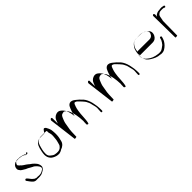

<svg xmlns="http://www.w3.org/2000/svg" viewBox="275 -1594 2693 2693"><g transform="rotate(-45 1621.5 -247.0)"><path d="M377 -381C377 -381 336 -360 336 -359C319 -386 273 -388 236 -393C236 -393 182 -392 183 -391C163 -391 150 -381 139 -371C122 -355 112 -338 112 -306C112 -299 115 -291 120 -283C127 -272 140 -254 152 -249C153 -249 161 -242 162 -242C170 -236 179 -231 189 -226C189 -225 202 -219 202 -218C212 -213 222 -211 232 -205C252 -192 270 -184 291 -172C292 -172 307 -164 308 -164C316 -157 334 -143 342 -134C355 -119 371 -101 372 -75C370 -69 368 -65 365 -61C358 -51 342 -45 332 -38C316 -28 291 -23 266 -24C262 -25 256 -26 248 -26H218C212 -27 196 -33 192 -36C167 -54 143 -81 126 -107C125 -107 117 -116 116 -116C104 -134 77 -114 88 -98C107 -73 125 -43 149 -22C159 -13 178 -2 198 -4L227 -5C234 -5 238 -5 242 -4C259 -3 277 -6 292 -9C311 -12 323 -21 339 -29C359 -39 386 -60 388 -89C388 -146 350 -179 318 -207C311 -213 294 -224 286 -230C287 -230 273 -241 274 -241C258 -254 239 -267 221 -278C221 -280 195 -295 196 -296C193 -299 191 -303 188 -306C181 -313 172 -316 166 -326C161 -332 153 -340 154 -348C157 -354 159 -364 163 -369C163 -369 170 -380 170 -379C178 -388 191 -399 208 -398C208 -397 262 -397 262 -396C266 -395 270 -394 275 -393C299 -390 321 -382 338 -374C342 -373 345 -364 347 -361C358 -344 389 -363 377 -381Z M787 -390C789 -388 787 -359 788 -355C787 -354 794 -339 793 -338C799 -323 801 -301 800 -279C799 -278 799 -257 798 -257C797 -241 796 -230 794 -215C793 -215 791 -191 790 -190C789 -183 787 -176 785 -172C779 -155 776 -128 766 -114C757 -101 738 -82 721 -78C713 -75 702 -71 690 -72C690 -72 667 -71 667 -72C644 -73 621 -78 607 -88C607 -89 588 -101 588 -102C567 -116 549 -136 549 -171C549 -200 551 -224 557 -248C569 -292 576 -346 609 -370C616 -376 634 -386 645 -388C651 -390 656 -392 662 -393L753 -394C766 -394 776 -392 787 -390ZM768 -429C764 -430 740 -389 738 -389L650 -388C589 -382 559 -340 545 -287C536 -251 527 -215 526 -174C528 -157 528 -141 534 -127C546 -98 563 -77 590 -63C617 -49 645 -37 687 -39C689 -41 714 -44 715 -47C725 -50 734 -55 743 -62C783 -74 821 -104 830 -147C839 -182 848 -217 848 -261C847 -269 848 -277 848 -285C848 -305 844 -336 842 -351C836 -381 822 -404 810 -427L801 -435C792 -447 771 -443 768 -429Z M934 -448C934 -447 986 -33 986 -33C986 -30 1004 -32 1006 -33C1008 -33 1023 -35 1023 -38C1024 -41 1025 -128 1026 -131C1027 -168 1031 -183 1038 -224C1044 -274 1051 -302 1066 -338C1074 -357 1081 -377 1093 -391C1101 -402 1120 -408 1136 -410C1153 -412 1160 -405 1171 -396C1185 -384 1197 -371 1205 -353C1219 -323 1230 -287 1236 -251C1243 -210 1248 -169 1249 -123C1249 -117 1249 -113 1247 -108L1246 -69C1238 -57 1270 -31 1276 -57C1292 -117 1287 -213 1300 -279C1306 -309 1308 -324 1316 -344C1320 -354 1325 -370 1329 -378C1331 -385 1341 -396 1351 -395C1376 -389 1391 -372 1406 -355C1423 -340 1442 -315 1457 -298C1465 -289 1473 -272 1478 -261C1490 -242 1495 -216 1501 -190C1506 -168 1516 -140 1515 -112C1515 -104 1514 -95 1513 -85C1512 -86 1512 -45 1511 -45C1510 -36 1515 -29 1523 -28C1532 -29 1538 -36 1538 -46C1538 -47 1537 -90 1537 -91C1537 -123 1531 -151 1526 -179C1519 -227 1502 -275 1481 -309C1472 -321 1461 -339 1449 -347C1434 -365 1411 -387 1392 -401C1371 -418 1348 -440 1314 -442C1288 -443 1266 -423 1257 -405C1237 -365 1222 -322 1213 -265L1210 -268C1203 -326 1189 -385 1159 -420C1136 -447 1105 -480 1055 -464C1021 -453 997 -429 986 -396C985 -394 976 -372 976 -370C975 -366 972 -357 970 -352L969 -461C969 -468 962 -474 953 -473C944 -470 935 -460 934 -448Z M1673 -448C1673 -447 1725 -33 1725 -33C1725 -30 1743 -32 1745 -33C1747 -33 1762 -35 1762 -38C1763 -41 1764 -128 1765 -131C1766 -168 1770 -183 1777 -224C1783 -274 1790 -302 1805 -338C1813 -357 1820 -377 1832 -391C1840 -402 1859 -408 1875 -410C1892 -412 1899 -405 1910 -396C1924 -384 1936 -371 1944 -353C1958 -323 1969 -287 1975 -251C1982 -210 1987 -169 1988 -123C1988 -117 1988 -113 1986 -108L1985 -69C1977 -57 2009 -31 2015 -57C2031 -117 2026 -213 2039 -279C2045 -309 2047 -324 2055 -344C2059 -354 2064 -370 2068 -378C2070 -385 2080 -396 2090 -395C2115 -389 2130 -372 2145 -355C2162 -340 2181 -315 2196 -298C2204 -289 2212 -272 2217 -261C2229 -242 2234 -216 2240 -190C2245 -168 2255 -140 2254 -112C2254 -104 2253 -95 2252 -85C2251 -86 2251 -45 2250 -45C2249 -36 2254 -29 2262 -28C2271 -29 2277 -36 2277 -46C2277 -47 2276 -90 2276 -91C2276 -123 2270 -151 2265 -179C2258 -227 2241 -275 2220 -309C2211 -321 2200 -339 2188 -347C2173 -365 2150 -387 2131 -401C2110 -418 2087 -440 2053 -442C2027 -443 2005 -423 1996 -405C1976 -365 1961 -322 1952 -265L1949 -268C1942 -326 1928 -385 1898 -420C1875 -447 1844 -480 1794 -464C1760 -453 1736 -429 1725 -396C1724 -394 1715 -372 1715 -370C1714 -366 1711 -357 1709 -352L1708 -461C1708 -468 1701 -474 1692 -473C1683 -470 1674 -460 1673 -448Z M2455 -278C2456 -281 2474 -281 2474 -282C2478 -327 2492 -356 2513 -382C2529 -401 2545 -417 2578 -418C2579 -419 2664 -420 2665 -420C2693 -420 2715 -413 2735 -404C2756 -394 2786 -378 2785 -348C2786 -338 2781 -324 2776 -317C2766 -295 2745 -278 2714 -278L2459 -279C2458 -279 2457 -278 2455 -278ZM2460 -242C2462 -241 2459 -215 2462 -215H2710C2757 -215 2783 -238 2799 -270C2811 -293 2815 -327 2802 -349C2793 -365 2778 -380 2762 -389C2734 -403 2715 -417 2674 -417C2674 -417 2588 -418 2589 -419C2536 -420 2510 -389 2488 -358C2460 -318 2453 -263 2453 -195C2453 -186 2454 -179 2456 -171C2466 -121 2494 -93 2531 -70C2568 -47 2614 -22 2671 -20C2670 -19 2686 -18 2685 -17C2713 -15 2735 -20 2753 -30C2791 -52 2819 -81 2841 -119C2851 -136 2856 -158 2862 -178C2868 -198 2837 -205 2833 -187C2831 -177 2828 -164 2824 -155C2814 -134 2800 -113 2785 -96C2778 -90 2759 -76 2749 -69C2732 -59 2720 -47 2695 -47C2688 -46 2681 -45 2673 -46C2672 -46 2654 -47 2654 -48C2594 -54 2538 -76 2503 -108C2476 -129 2449 -157 2450 -206C2450 -216 2450 -226 2451 -236C2454 -235 2457 -242 2460 -242Z M3027 -41C3028 -41 3031 -328 3031 -328C3031 -334 3034 -340 3035 -344C3035 -353 3039 -364 3040 -371C3044 -397 3048 -425 3068 -435C3081 -447 3097 -452 3121 -452H3140C3151 -452 3162 -451 3171 -448C3170 -448 3179 -444 3178 -443C3198 -434 3208 -466 3188 -471C3187 -470 3176 -474 3176 -473C3163 -478 3148 -478 3130 -477C3129 -476 3107 -475 3107 -474C3064 -474 3039 -459 3017 -437C3009 -413 3012 -439 3017 -463C3017 -472 3012 -490 3003 -490C2994 -490 2983 -483 2983 -474C2983 -474 2988 -40 2989 -40C2990 -34 3026 -38 3027 -41Z"/></g></svg>

Font: Photofail
Style: Regular
Weight: 400
Foundry: Cannot Into Space Fonts
Version: Version 0.97